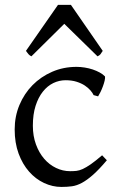

<svg xmlns="http://www.w3.org/2000/svg" viewBox="-20 -738 477 773"><path d="M410.2 -92.8Q378.4 -55.2 354.2 -33.9Q330.1 -12.7 309.6 -1.7Q289.1 9.3 269.5 12Q250 14.6 227.1 14.6Q191.4 14.6 157.5 -1.2Q123.5 -17.1 97.2 -46.9Q70.8 -76.7 54.9 -119.6Q39.1 -162.6 39.1 -216.8Q39.1 -269.5 58.3 -315.4Q77.6 -361.3 111.1 -395.3Q144.5 -429.2 189.9 -449Q235.4 -468.8 288.1 -468.8Q304.2 -468.8 321 -466.1Q337.9 -463.4 353.3 -458.3Q368.7 -453.1 381.6 -446Q394.5 -439 402.8 -430.2Q403.8 -424.3 401.4 -413.6Q398.9 -402.8 394.5 -390.9Q390.1 -378.9 384.8 -367.9Q379.4 -356.9 375 -350.1L356.9 -355Q353 -363.8 344.2 -374Q335.4 -384.3 321.5 -393.6Q307.6 -402.8 288.3 -408.9Q269 -415 244.1 -415Q218.3 -415 194.6 -403.6Q170.9 -392.1 152.6 -369.1Q134.3 -346.2 123.3 -312Q112.3 -277.8 112.3 -231.9Q112.3 -190.4 124.8 -156.5Q137.2 -122.6 158 -98.6Q178.7 -74.7 205.8 -61.8Q232.9 -48.8 262.2 -48.8Q275.9 -48.8 287.6 -50Q299.3 -51.3 313.2 -57.6Q327.1 -64 345.5 -76.7Q363.8 -89.4 391.1 -112.8ZM393.6 -533.2Q387.7 -523.9 384.3 -519.5Q380.9 -515.1 372.6 -511.2L238.8 -642.1L106.4 -511.2Q102.5 -513.2 99.9 -515.1Q97.2 -517.1 95 -519.5Q92.8 -522 90.3 -525.4Q87.9 -528.8 84.5 -533.2L213.4 -718.3H265.6Z"/></svg>

Font: Gentium Plus Am
Style: Regular
Weight: 400
Designer: J. Victor Gaultney, Annie Olsen, Iska Routamaa, Becca Hirsbrunner
Foundry: SIL International
Version: Version 5.000